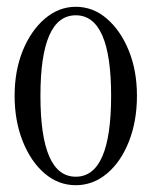

<svg xmlns="http://www.w3.org/2000/svg" viewBox="-20 -536 448 565"><path d="M203 9Q152 9 111.5 -25.5Q71 -60 47 -120Q23 -180 23 -254Q23 -328 47 -387Q71 -446 112 -481Q153 -516 203 -516Q254 -516 294.5 -481Q335 -446 359 -387Q383 -328 383 -254Q383 -180 359.5 -120Q336 -60 295 -25.5Q254 9 203 9ZM203 -16Q307 -16 307 -254Q307 -491 203 -491Q99 -491 99 -254Q99 -16 203 -16Z"/></svg>

Font: Instrument Serif
Style: Regular
Weight: 400
Designer: Rodrigo Fuenzalida
Foundry: fragTYPE
Version: Version 1.000; ttfautohint (v1.8.4.7-5d5b);gftools[0.9.27]